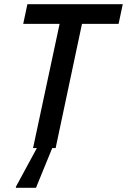

<svg xmlns="http://www.w3.org/2000/svg" viewBox="-20 -708 607 918"><path d="M138 0 265 -594H91L111 -688H567L547 -594H372L246 0ZM56 190V185L166 -18H236L235 -13L152 190Z"/></svg>

Font: Saira SemiCondensed Medium
Style: Italic
Weight: 500
Width: 4
Italic angle: -12°
Designer: Hector Gatti with collaboration of the Omnibus-Type team
Foundry: Omnibus-Type
Version: Version 1.101